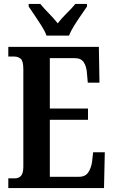

<svg xmlns="http://www.w3.org/2000/svg" viewBox="-20 -951 575 971"><path d="M22 0V-49H54Q75 -49 86.5 -62Q98 -75 98 -108V-601Q98 -643 84.5 -654Q71 -665 52 -665H22V-714H480L483 -533H424L420 -578Q418 -614 404 -635.5Q390 -657 358 -657H232V-402H425V-345H232V-57H380Q412 -57 427 -80Q442 -103 446 -136L451 -181H510L506 0ZM215 -771Q207 -794 190 -820.5Q173 -847 155.5 -873Q138 -899 125 -918V-931H184Q201 -910 227 -883.5Q253 -857 272 -833Q290 -857 317 -883.5Q344 -910 361 -931H420V-918Q407 -899 389 -873Q371 -847 354.5 -820.5Q338 -794 329 -771Z"/></svg>

Font: Noto Serif Armenian ExtraCondensed
Style: Bold
Weight: 700
Width: 2
Designer: Monotype Design Team
Foundry: Monotype Imaging Inc.
Version: Version 2.008; ttfautohint (v1.8.4.7-5d5b)